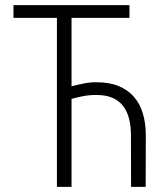

<svg xmlns="http://www.w3.org/2000/svg" viewBox="-20 -731 640 751"><path d="M486.3 -661.1H259.8V-393.6Q284.2 -399.9 309.1 -404.8Q334 -409.7 358.9 -409.2Q407.7 -409.2 443.6 -394.5Q479.5 -379.9 503.2 -353Q526.9 -326.2 538.6 -287.8Q550.3 -249.5 550.3 -201.7L549.8 0H492.7L492.2 -201.7Q492.2 -237.3 484.9 -266.4Q477.5 -295.4 461.7 -316.2Q445.8 -336.9 420.4 -348.1Q395 -359.4 358.9 -359.4Q332.5 -359.9 308.3 -355.5Q284.2 -351.1 259.8 -344.2V0H202.6V-661.1H32.7V-710.9H486.3Z"/></svg>

Font: Roboto Mono Light
Style: Regular
Weight: 300
Designer: Google
Version: Version 2.000985; 2015; ttfautohint (v1.3)